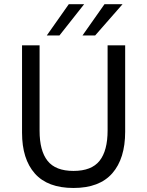

<svg xmlns="http://www.w3.org/2000/svg" viewBox="-20 -912 721 940"><path d="M209 -738.3 316.9 -891.6H392.1L271 -738.3ZM383.8 -738.3 491.7 -891.6H580.1L445.8 -738.3ZM339.8 8.3Q213.4 8.3 150.6 -62.5Q87.9 -133.3 87.9 -262.2V-689.9H173.8V-271.5Q173.8 -173.8 212.9 -124.5Q252 -75.2 339.8 -75.2Q428.2 -75.2 467.5 -124.8Q506.8 -174.3 506.8 -273.4V-689.9H592.8V-267.1Q592.8 -135.7 529.8 -63.7Q466.8 8.3 339.8 8.3Z"/></svg>

Font: HK Grotesk Medium Legacy
Style: Regular
Weight: 500
Designer: Alfredo Marco Pradil
Foundry: Hanken Design Co.
Version: Version 2.022;PS 002.022;hotconv 1.0.88;makeotf.lib2.5.64775